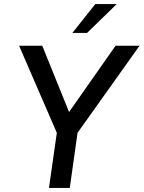

<svg xmlns="http://www.w3.org/2000/svg" viewBox="-20 -921 704 941"><path d="M258.5 -270 73.5 -697H187L318.5 -372L546.5 -697H664L360 -270L322 0H220ZM447 -901H552L406.5 -759.5H334.5Z"/></svg>

Font: HK Grotesk Medium
Style: Italic
Weight: 500
Italic angle: -8°
Designer: Alfredo Marco Pradil
Foundry: Hanken Design Co.
Version: Version 3.004